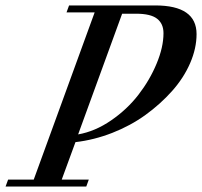

<svg xmlns="http://www.w3.org/2000/svg" viewBox="-60 -683 739 703"><path d="M-39.6 0 -30.3 -25.4H63.5L286.6 -637.7H183.6L192.9 -663.1H508.3Q659.7 -663.1 659.7 -558.1Q659.7 -505.9 636 -451.4Q612.3 -397 569.8 -349.4Q527.3 -301.8 472.7 -262.2Q418 -222.7 351.1 -196.5Q284.2 -170.4 216.3 -162.6L166 -25.4H265.1L255.9 0ZM438.5 -632.8H387.2L226.1 -190.9Q288.1 -201.7 346.9 -242.2Q405.8 -282.7 447 -336.2Q488.3 -389.6 513.4 -450Q538.6 -510.3 538.6 -561.5Q538.6 -596.2 515.1 -614.5Q491.7 -632.8 438.5 -632.8Z"/></svg>

Font: Elstob 18pt Medium
Style: Italic
Weight: 500
Italic angle: -20°
Designer: Peter S. Baker
Version: Version 1.015